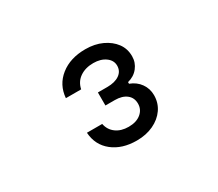

<svg xmlns="http://www.w3.org/2000/svg" viewBox="-89 -1102 927 816"><g transform="rotate(-30 375.0 -694.0)"><path d="M542 -602Q542 -564 521.5 -534.5Q501 -505 465 -488Q429 -471 383 -471Q311 -471 265 -507.5Q219 -544 215 -606H290Q296 -575 320.5 -557Q345 -539 382 -539Q420 -539 442.5 -557.5Q465 -576 465 -605Q465 -634 444 -650.5Q423 -667 387 -667H341V-731H387Q425 -731 447 -746.5Q469 -762 469 -789Q469 -815 445.5 -832Q422 -849 386 -849Q347 -849 320 -830.5Q293 -812 286 -778H211Q216 -841 264 -879Q312 -917 386 -917Q432 -917 467.5 -900.5Q503 -884 523.5 -856.5Q544 -829 544 -792Q544 -761 525 -737Q506 -713 474 -705V-697Q506 -685 524 -659.5Q542 -634 542 -602Z"/></g></svg>

Font: Martian Mono SemiExpanded Light
Style: Regular
Weight: 300
Width: 6
Monospace: yes
Designer: Roman Shamin
Foundry: Evil Martians
Version: Version 0.930